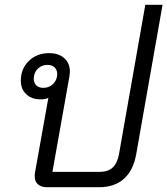

<svg xmlns="http://www.w3.org/2000/svg" viewBox="-20 -782 699 802"><path d="M659 -762 549 -138Q537 -70 497.5 -35Q458 0 395 0H176Q152 0 138.5 -12Q125 -24 125 -46Q125 -55 126 -60L182 -373Q169 -367 150 -367Q112 -367 89.5 -388.5Q67 -410 67 -445Q67 -495 100.5 -527.5Q134 -560 185 -560Q225 -560 248.5 -539Q272 -518 272 -482Q272 -477 270 -463L199 -64H395Q431 -64 450.5 -82Q470 -100 477 -138L587 -762ZM161 -415Q186 -415 202.5 -432Q219 -449 219 -473Q219 -490 208 -500.5Q197 -511 178 -511Q154 -511 137.5 -494.5Q121 -478 121 -453Q121 -436 131.5 -425.5Q142 -415 161 -415Z"/></svg>

Font: Bai Jamjuree
Style: Italic
Weight: 400
Italic angle: -10°
Version: Version 1.000; ttfautohint (v1.6)